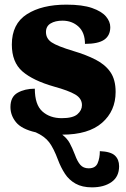

<svg xmlns="http://www.w3.org/2000/svg" viewBox="-20 -570 542 827"><path d="M376 237Q334 237 305.5 221Q277 205 259.5 178Q242 151 230 119Q211 68 191.5 42.5Q172 17 134 0Q73 -14 49 -43.5Q25 -73 25 -109Q25 -153 56 -170.5Q87 -188 130 -188Q130 -119 162.5 -90Q195 -61 246 -61Q294 -61 313.5 -78Q333 -95 333 -117Q333 -146 304 -163Q275 -180 213 -197Q122 -223 76.5 -262.5Q31 -302 31 -378Q31 -467 95.5 -508.5Q160 -550 266 -550Q335 -550 376.5 -535.5Q418 -521 436.5 -499Q455 -477 455 -453Q455 -417 429 -399Q403 -381 346 -381Q346 -430 318 -455.5Q290 -481 249 -481Q218 -481 198 -469Q178 -457 178 -432Q178 -404 202.5 -387.5Q227 -371 297 -350Q351 -334 392 -313Q433 -292 455.5 -259.5Q478 -227 478 -174Q478 -92 419.5 -41Q361 10 248 10Q269 26 280 46Q291 66 303 97Q313 125 326 140Q339 155 362 155Q391 155 400.5 133Q410 111 410 81Q457 83 475 100Q493 117 493 146Q493 191 460.5 214Q428 237 376 237Z"/></svg>

Font: Noto Serif Black
Style: Regular
Weight: 900
Designer: Monotype Design Team
Foundry: Monotype Imaging Inc.
Version: Version 2.014; ttfautohint (v1.8.4.7-5d5b)